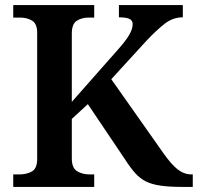

<svg xmlns="http://www.w3.org/2000/svg" viewBox="-20 -734 777 754"><path d="M32 0V-49H56Q84 -49 105 -60.5Q126 -72 126 -110V-605Q126 -641 106 -653Q86 -665 58 -665H32V-714H350V-665H329Q301 -665 281.5 -652.5Q262 -640 262 -602V-334L443 -539Q475 -575 488 -598Q501 -621 501 -639Q501 -654 488 -660Q475 -666 447 -666V-714H698V-666Q659 -666 627 -641Q595 -616 557 -576L417 -423L622 -132Q653 -88 678 -68.5Q703 -49 733 -49H737V0H695Q644 0 610 -5Q576 -10 553 -21.5Q530 -33 511.5 -53.5Q493 -74 473 -105L325 -325L262 -267V-112Q262 -74 283 -61.5Q304 -49 333 -49H350V0Z"/></svg>

Font: Noto Serif Myanmar SemiBold
Style: Regular
Weight: 600
Designer: Ben Mitchell and the Monotype Design Team
Foundry: Monotype Imaging Inc.
Version: Version 2.106; ttfautohint (v1.8.4.7-5d5b)